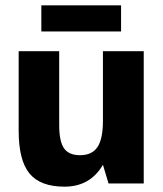

<svg xmlns="http://www.w3.org/2000/svg" viewBox="-20 -688 610 720"><path d="M135 -570V-668H434V-570ZM366 -70Q318 12 222 12Q131 12 90.5 -37.5Q50 -87 50 -198V-496H202V-219Q202 -158 220 -132Q238 -106 280 -106Q325 -106 345.5 -136.5Q366 -167 366 -235V-496H519V0H387Z"/></svg>

Font: Atkinson Hyperlegible Pro
Style: Bold
Weight: 700
Designer: Elliott Scott, Megan Eiswerth, Linus Boman, Theodore Petrosky, Jacob Perez
Foundry: Braille Institute
Version: Version 1.5.1